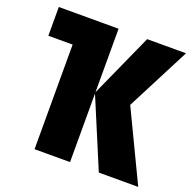

<svg xmlns="http://www.w3.org/2000/svg" viewBox="-126 -840 965 966"><g transform="rotate(20 356.5 -357.0)"><path d="M709 -714 534 -374 713 0H502L348 -367V0H158V-560H28V-714H348V-374L501 -714Z"/></g></svg>

Font: Noto Sans Display SemiCondensed Black
Style: Regular
Weight: 900
Width: 4
Designer: Monotype Design Team
Foundry: Monotype Imaging Inc.
Version: Version 1.900